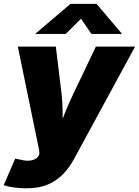

<svg xmlns="http://www.w3.org/2000/svg" viewBox="-44 -789 735 1016"><path d="M-24.4 190.9 36.6 50.3 66.9 56.6Q96.2 64 118.9 60.1Q141.6 56.2 153.8 44.2Q166 32.2 164.1 15.1L162.1 0.5L50.3 -542.5H251.5L281.2 -296.9Q287.6 -241.2 287.4 -184.8Q287.1 -128.4 288.6 -61.5H251Q274.4 -128.4 297.1 -185.3Q319.8 -242.2 346.2 -296.9L463.4 -542.5H670.9L348.1 51.8Q323.7 96.7 290.3 131.8Q256.8 167 209.5 187.3Q162.1 207.5 95.7 207.5Q62 207.5 30 203.1Q-2 198.7 -24.4 190.9ZM303.7 -609.4H144L144.5 -611.8L329.1 -768.6H466.8L600.1 -611.8L599.6 -609.4H439.9L384.8 -689.9Z"/></svg>

Font: Inter 16pt Black
Style: Italic
Weight: 900
Italic angle: -9.3988°
Version: Version 4.001;git-66647c0bb